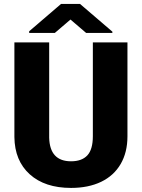

<svg xmlns="http://www.w3.org/2000/svg" viewBox="-20 -921 705 951"><path d="M611.3 -710.9V-245.6Q611.3 -166.5 577.6 -108.6Q543.9 -50.8 481 -20.5Q418 9.8 332 9.8Q202.1 9.8 127.4 -57.6Q52.7 -125 51.3 -242.2V-710.9H223.6V-238.8Q226.6 -122.1 332 -122.1Q385.3 -122.1 412.6 -151.4Q439.9 -180.7 439.9 -246.6V-710.9ZM536.6 -764.2V-757.8H406.7L329.1 -824.2L251.5 -757.8H124.5V-766.1L282.2 -901.4H376.5Z"/></svg>

Font: Sadagaat-English
Style: Regular
Weight: 900
Designer: Ahmed alsheikh
Foundry: Ahmed alsheikh Design
Version: Version 2.137;January 17, 2018;FontCreator 11.0.0.2408 64-bi